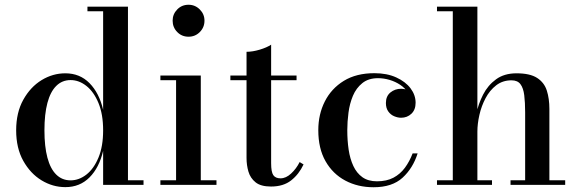

<svg xmlns="http://www.w3.org/2000/svg" viewBox="-20 -778 2430 808"><path d="M255 9.5Q202 9.5 155 -19Q108 -47.5 78 -101Q48 -154.5 48 -229.5Q48 -304.5 78 -358.2Q108 -412 155 -440.8Q202 -469.5 255 -469.5Q316 -469.5 356.8 -428Q397.5 -386.5 414 -316V-730.5H348V-750H518.5V-19.5H584V0H414V-143Q397.5 -72.5 356.8 -31.5Q316 9.5 255 9.5ZM277 -19Q312.5 -19 343.8 -43.5Q375 -68 394.5 -115Q414 -162 414 -229.5Q414 -297 394.5 -344.2Q375 -391.5 343.8 -416.2Q312.5 -441 277 -441Q241.5 -441 216.8 -416.5Q192 -392 179.5 -344.8Q167 -297.5 167 -229.5Q167 -161.5 179.5 -114.5Q192 -67.5 216.8 -43.2Q241.5 -19 277 -19Z M773.5 -623.5Q745 -623.5 725.8 -643.2Q706.5 -663 706.5 -691Q706.5 -718.5 725.8 -738.2Q745 -758 773.5 -758Q801 -758 820.8 -738.2Q840.5 -718.5 840.5 -691Q840.5 -663 821 -643.2Q801.5 -623.5 773.5 -623.5ZM825 -460V-19.5H891V0H655V-19.5H721V-440.5H655V-460Z M1120.5 7Q1077.5 7 1055.5 -10.8Q1033.5 -28.5 1025.5 -55.8Q1017.5 -83 1017.5 -113V-560Q1043 -560 1073 -569Q1103 -578 1121 -590V-91.5Q1121 -54 1130.2 -40.8Q1139.5 -27.5 1160.5 -27.5Q1183.5 -27.5 1205.2 -47.8Q1227 -68 1241 -96L1257.5 -86Q1238 -44.5 1205.2 -18.8Q1172.5 7 1120.5 7ZM949.5 -440.5V-460H1228V-440.5Z M1552 10Q1486 10 1433.2 -18Q1380.5 -46 1350 -99.5Q1319.5 -153 1319.5 -230Q1319.5 -297 1347 -351.2Q1374.5 -405.5 1427 -437.8Q1479.5 -470 1555.5 -470Q1608.5 -470 1647.5 -452.2Q1686.5 -434.5 1707.8 -406.2Q1729 -378 1729 -345.5Q1729 -316 1711.2 -299.2Q1693.5 -282.5 1668 -282.5Q1654 -282.5 1639 -288.8Q1624 -295 1614 -309Q1604 -323 1604 -344.5Q1604 -373.5 1623.2 -389Q1642.5 -404.5 1668 -404.5Q1692 -404.5 1710 -389.5Q1728 -374.5 1728 -345.5H1709Q1709 -369 1696.8 -388.2Q1684.5 -407.5 1664.2 -421Q1644 -434.5 1619.5 -441.8Q1595 -449 1571 -449Q1530.5 -449 1504.8 -428.2Q1479 -407.5 1465.2 -374.8Q1451.5 -342 1446.5 -303.8Q1441.5 -265.5 1441.5 -230Q1441.5 -187 1447.2 -148.2Q1453 -109.5 1467 -79.5Q1481 -49.5 1505.2 -32.2Q1529.5 -15 1566.5 -15Q1607 -15 1635.8 -30.2Q1664.5 -45.5 1684 -72Q1703.5 -98.5 1716.5 -132.5H1737.5Q1718 -70.5 1674.2 -30.2Q1630.5 10 1552 10Z M1819 0V-19.5H1885.5V-730.5H1819V-750H1989V-19.5H2050.5V0ZM2128.5 0V-19.5H2190V-305Q2190 -347 2186.2 -377.2Q2182.5 -407.5 2170.2 -423.8Q2158 -440 2132.5 -440Q2095.5 -440 2068.2 -419Q2041 -398 2023.5 -365Q2006 -332 1997.5 -294.5Q1989 -257 1989 -224L1975.5 -222Q1975.5 -256 1984.2 -298.2Q1993 -340.5 2013 -379.8Q2033 -419 2067.5 -444.2Q2102 -469.5 2153.5 -469.5Q2210.5 -469.5 2240.5 -450Q2270.5 -430.5 2281.2 -396.8Q2292 -363 2292 -319.5V-19.5H2358.5V0Z"/></svg>

Font: Bodoni Moda 11pt Medium
Style: Regular
Weight: 500
Designer: Owen Earl
Foundry: indestructible type
Version: Version 2.004